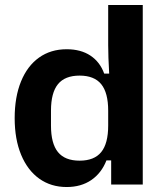

<svg xmlns="http://www.w3.org/2000/svg" viewBox="-20 -742 661 772"><path d="M39 -267Q39 -352 64.5 -414.5Q90 -477 137 -510.5Q184 -544 248 -544Q305 -544 343.5 -518.5Q382 -493 399 -446H419Q415 -515 415 -561V-722H554V0H427V-97H408Q388 -46 347 -18Q306 10 248 10Q185 10 138 -23.5Q91 -57 65 -119.5Q39 -182 39 -267ZM300 -96Q359 -96 387 -130.5Q415 -165 415 -237V-297Q415 -369 387 -403.5Q359 -438 300 -438Q241 -438 213 -403.5Q185 -369 185 -297V-237Q185 -165 213 -130.5Q241 -96 300 -96Z"/></svg>

Font: Mozilla Text BETA
Style: Bold
Weight: 700
Designer: Studio DRAMA
Foundry: Studio DRAMA
Version: Version 0.100